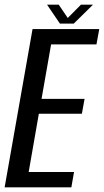

<svg xmlns="http://www.w3.org/2000/svg" viewBox="-45 -799 444 819"><path d="M-25.2 0H259.4L270.8 -65.3H77.3L120.7 -313.8H304.3L315.7 -377.2H132.2L173 -609.7H366.5L378.4 -675H93.8ZM210.5 -698.4H269.7L351.8 -779.2H300.4L244 -722.3L205.4 -779.2H155.6Z"/></svg>

Font: Anybody Thin Condensed
Style: Italic
Weight: 100
Width: 3
Italic angle: -10°
Version: Version 1.113;gftools[0.9.25]